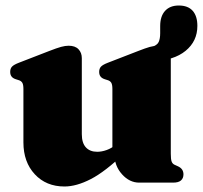

<svg xmlns="http://www.w3.org/2000/svg" viewBox="-20 -663 736 697"><path d="M696.5 -569Q696.5 -513.5 653.8 -478.5Q611 -443.5 535 -441Q525 -440.5 513.2 -443.8Q501.5 -447 498 -459Q495.5 -469 501.2 -477Q507 -485 529 -491.5Q550.5 -498.5 556 -510.5Q561.5 -522.5 561.5 -542.5V-568.5Q561.5 -604 579.2 -623.5Q597 -643 629 -643Q662.5 -643 679.5 -623.8Q696.5 -604.5 696.5 -569ZM395.5 -102.5V-109H388V-340Q388 -356 383.8 -362.8Q379.5 -369.5 371 -372L360 -375.5Q349.5 -379 344.8 -385.5Q340 -392 340 -402Q340 -414 346.5 -421Q353 -428 371 -435L482 -478Q507.5 -488 523.2 -492.5Q539 -497 554 -497Q576.5 -497 588.2 -484.2Q600 -471.5 600 -452V-105Q600 -85 603 -76.8Q606 -68.5 613.5 -65L624.5 -60Q636 -55 641 -47.5Q646 -40 646 -30Q646 -16 637 -8Q628 0 608 0H485.5Q450 0 422.8 -30.5Q395.5 -61 395.5 -102.5ZM65 -146V-340Q65 -356 60.8 -362.8Q56.5 -369.5 48 -372L37 -375.5Q26.5 -379 21.8 -385.5Q17 -392 17 -402Q17 -414 23.5 -421Q30 -428 48 -435L159 -478Q186 -488.5 201.5 -492.8Q217 -497 229 -497Q253 -497 265 -484.2Q277 -471.5 277 -452V-176Q277 -144 291.8 -128Q306.5 -112 333 -112Q349.5 -112 367.5 -118.5Q385.5 -125 399.5 -137.5L417 -153L447 -121L432 -107Q361.5 -39.5 309.5 -12.8Q257.5 14 214 14Q147.5 14 106.2 -30.5Q65 -75 65 -146Z"/></svg>

Font: Fraunces
Style: Regular
Weight: 900
Version: Version 1.000;[b76b70a41]